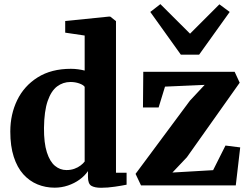

<svg xmlns="http://www.w3.org/2000/svg" viewBox="-20 -900 1207 932"><path d="M245 11Q201 11 162 -5Q123 -21 93.2 -54Q63.5 -87 46.8 -138.8Q30 -190.5 30 -261.5Q30 -345 63.5 -414Q97 -483 163 -524.5Q229 -566 324 -566Q342.5 -566 360 -563.5Q377.5 -561 391 -557.5V-727.5L296.5 -741.5V-798L509 -819.5H515L543 -797.5V-61.5H594.5V-3.5Q573 1 537.8 6.2Q502.5 11.5 470.5 11.5Q439.5 11.5 423.2 1.8Q407 -8 407 -41.5V-69.5Q391.5 -46.5 366.2 -28.2Q341 -10 309.8 0.5Q278.5 11 245 11ZM302.5 -74.5Q324 -74.5 341.2 -80.8Q358.5 -87 371.2 -96.8Q384 -106.5 391 -116V-478.5Q384.5 -488 364.8 -495Q345 -502 322 -502Q286 -502 257.2 -480.5Q228.5 -459 211.5 -410Q194.5 -361 193.5 -279Q193 -206 207.5 -160.8Q222 -115.5 246.8 -95Q271.5 -74.5 302.5 -74.5ZM973.5 -488 781 -479.5 750 -378.5H674L675.5 -551.5H1119L1143.5 -498.5L887 -136.5L817 -62.5L1014.5 -74L1074.5 -193.5L1146 -184.5L1124.5 0H664.5L638 -56L902 -411.5ZM858 -634.5 709.5 -842 758.5 -880 902.5 -736.5 1045 -879 1095 -842 946.5 -634.5Z"/></svg>

Font: Merriweather 28pt ExtraBold
Style: Regular
Weight: 800
Version: Version 2.100